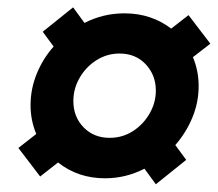

<svg xmlns="http://www.w3.org/2000/svg" viewBox="-20 -569 583 514"><path d="M261.1 -91.7Q188.9 -91.7 135.4 -134L87.5 -96.5L29.2 -172.9L77.1 -210.4Q61.8 -246.5 61.8 -287.5Q61.8 -331.2 78.5 -371.9Q95.1 -412.5 123.6 -444.4L94.4 -484L175.7 -549.3L206.2 -507.6Q256.2 -533.3 313.2 -533.3Q350 -533.3 381.6 -522.6Q413.2 -511.8 438.2 -492.4L484.7 -528.5L543.1 -452.1L496.5 -416Q511.8 -379.2 511.8 -338.9Q511.8 -294.4 494.8 -253.8Q477.8 -213.2 449.3 -180.6L478.5 -141L397.2 -75.7L366.7 -117.4Q316.7 -91.7 261.1 -91.7ZM273.6 -200Q307.6 -200 335.4 -217.7Q363.2 -235.4 380.2 -264.6Q397.2 -293.8 397.2 -326.4Q397.2 -368.1 370.1 -396.9Q343.1 -425.7 300 -425.7Q266.7 -425.7 238.5 -408Q210.4 -390.3 193.4 -361.1Q176.4 -331.9 176.4 -298.6Q176.4 -256.2 203.8 -228.1Q231.2 -200 273.6 -200Z"/></svg>

Font: Afacad
Style: Bold Italic
Weight: 700
Italic angle: -14°
Designer: Kristian Moeller
Foundry: Dicotype
Version: Version 1.000; ttfautohint (v1.8.4.7-5d5b)